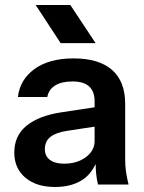

<svg xmlns="http://www.w3.org/2000/svg" viewBox="-20 -746 575 766"><path d="M482.7 -61C480.5 -77.1 479.4 -92.9 479.4 -108.4V-332C479.4 -391.4 461.9 -436.4 427.1 -467C392.2 -497.7 340.9 -513 273.2 -513C208 -513 156.1 -498.7 117.3 -470.4C78.6 -442.1 56.7 -404.9 51.5 -359.1H168.6C172.5 -379.1 183 -394.4 200.1 -405.1C217.2 -415.7 240.3 -421 269.3 -421C299 -421 321.1 -414.4 335.6 -401.1C350.1 -387.9 357.4 -368.5 357.4 -342.6V-318L225.8 -298.1C165.7 -289.1 119.3 -271.4 86.4 -244.9C53.5 -218.4 37 -182.6 37 -137.5C37 -95.4 51.7 -62 81 -37.3C110.4 -12.4 149.9 0 199.6 0C242.2 0 278.2 -9.2 307.5 -27.6C331.5 -42.7 348.6 -64.9 361.6 -91.3C361.9 -76.9 362.5 -63.5 363.7 -52.4C365.3 -36.9 367.7 -22.7 370.9 -9.8H492.9C488.4 -27.8 485 -44.9 482.7 -61.1ZM357.4 -183C357.4 -157.9 345.8 -136.6 322.6 -119.1C299.3 -101.6 270.3 -93 235.4 -93C211.6 -93 192.8 -98 179.3 -108C165.7 -118 159 -132.4 159 -151.1C159 -171.7 166.2 -187.9 180.7 -199.5C195.3 -211.2 217 -219.2 246.1 -223.8L357.4 -240.7ZM361.3 -574 260.6 -726H122.4L221.9 -574Z"/></svg>

Font: Diatome Semibold
Style: Regular
Weight: 600
Designer: 15.100.17
Foundry: 15.100.17
Version: Version 1.005;Fontself Maker 3.5.8